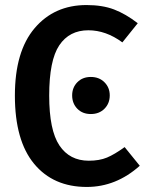

<svg xmlns="http://www.w3.org/2000/svg" viewBox="-20 -726 584 761"><path d="M323 -706Q386 -706 432 -688.5Q478 -671 526 -634L465 -558Q400 -606 330 -606Q255 -606 215 -546.5Q175 -487 175 -347Q175 -210 215.5 -149.5Q256 -89 332 -89Q374 -89 404 -101.5Q434 -114 474 -143L534 -69Q440 15 324 15Q191 15 115 -77Q39 -169 39 -347Q39 -522 117 -614Q195 -706 323 -706ZM415 -348Q415 -316 394 -295Q373 -274 340 -274Q307 -274 286.5 -295Q266 -316 266 -348Q266 -379 286.5 -400Q307 -421 340 -421Q373 -421 394 -400Q415 -379 415 -348Z"/></svg>

Font: Fira Sans Condensed Medium
Style: Regular
Weight: 500
Width: 3
Designer: Carrois Corporate & Edenspiekermann AG
Foundry: Carrois Corporate GbR & Edenspiekermann AG
Version: Version 4.203;PS 004.203;hotconv 1.0.88;makeotf.lib2.5.64775